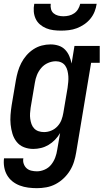

<svg xmlns="http://www.w3.org/2000/svg" viewBox="-24 -770 544 1003"><path d="M169 213Q146 213 123 210Q100 207 79 199Q58 191 41 177.5Q24 164 13 145Q2 126 -2 103Q-6 80 -3 57H98Q95 72 100 86Q105 100 115 109Q125 118 139.5 121.5Q154 125 169 125Q189 125 209.5 116Q230 107 243.5 90Q257 73 264.5 53Q272 33 275 12L290 -75Q279 -56 263.5 -40Q248 -24 229.5 -13Q211 -2 190.5 3Q170 8 150 8Q124 8 101 -1Q78 -10 63 -29Q48 -48 41 -71.5Q34 -95 31.5 -119.5Q29 -144 31 -170Q33 -196 37 -221L59 -351Q63 -374 69.5 -396.5Q76 -419 87 -440.5Q98 -462 114 -480.5Q130 -499 150.5 -512.5Q171 -526 194 -532Q217 -538 240 -538Q262 -538 282 -531.5Q302 -525 316 -510.5Q330 -496 338 -477Q346 -458 350 -438L365 -530H497V-442H452L374 26Q370 51 362.5 75Q355 99 341.5 121Q328 143 308.5 161.5Q289 180 266 192Q243 204 218 208.5Q193 213 169 213ZM206 -80Q225 -80 243.5 -87.5Q262 -95 276 -110Q290 -125 297 -143.5Q304 -162 307 -181L329 -311Q331 -326 332.5 -341.5Q334 -357 333 -371.5Q332 -386 328.5 -400.5Q325 -415 317 -426.5Q309 -438 296 -444Q283 -450 268 -450Q247 -450 226.5 -441Q206 -432 191.5 -415Q177 -398 169 -378Q161 -358 158 -337L136 -207Q134 -193 133 -178Q132 -163 134 -149Q136 -135 140.5 -122Q145 -109 154.5 -99Q164 -89 177.5 -84.5Q191 -80 206 -80ZM295 -610Q275 -610 255 -612.5Q235 -615 217 -622.5Q199 -630 184.5 -642.5Q170 -655 162 -672.5Q154 -690 152.5 -710Q151 -730 155 -750H241Q239 -736 242.5 -722.5Q246 -709 256 -700.5Q266 -692 279.5 -688.5Q293 -685 307 -685Q322 -685 336.5 -688.5Q351 -692 363.5 -700.5Q376 -709 384 -722.5Q392 -736 395 -750H481Q478 -729 470 -709Q462 -689 448 -672Q434 -655 415.5 -642.5Q397 -630 377 -622.5Q357 -615 336 -612.5Q315 -610 295 -610Z"/></svg>

Font: Iosevka Slab Semibold
Style: Italic
Weight: 600
Italic angle: -9°
Monospace: yes
Designer: Belleve Invis
Foundry: Belleve Invis
Version: Version 11.1.1; ttfautohint (v1.8.3)